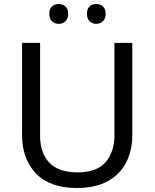

<svg xmlns="http://www.w3.org/2000/svg" viewBox="-20 -928 771 958"><path d="M640 -252Q640 -178 610 -118.5Q580 -59 518.5 -24.5Q457 10 362 10Q229 10 159.5 -62.5Q90 -135 90 -254V-714H180V-251Q180 -164 226.5 -116Q273 -68 367 -68Q464 -68 507.5 -119.5Q551 -171 551 -252V-714H640ZM226 -859Q226 -885 240 -896.5Q254 -908 273 -908Q292 -908 306 -896.5Q320 -885 320 -859Q320 -834 306 -821.5Q292 -809 273 -809Q254 -809 240 -821.5Q226 -834 226 -859ZM414 -859Q414 -885 427.5 -896.5Q441 -908 460 -908Q479 -908 493 -896.5Q507 -885 507 -859Q507 -834 493 -821.5Q479 -809 460 -809Q441 -809 427.5 -821.5Q414 -834 414 -859Z"/></svg>

Font: Noto Sans Osmanya
Style: Regular
Weight: 400
Designer: Monotype Design Team
Foundry: Monotype Imaging Inc.
Version: Version 2.001; ttfautohint (v1.8.4.7-5d5b)